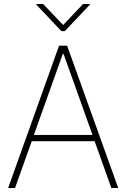

<svg xmlns="http://www.w3.org/2000/svg" viewBox="-20 -934 628 954"><path d="M20.5 0 273.4 -707H313.5L567.4 0H533.2L450.2 -232.4H137.7L54.7 0ZM439.5 -263.7 295.9 -666H292L148.4 -263.7ZM293.9 -809.6 392.6 -914.1H426.8V-911.1L301.8 -779.3H285.2L160.2 -911.1V-914.1H194.3Z"/></svg>

Font: Pretendard JP Thin
Style: Regular
Weight: 100
Designer: Base glyphs from Inter by Rasmus Andersson; Hangeul glyphs from Noto Sans CJK(Source Han Sans) by Jang Soo-young and Kan
Foundry: Kil Hyung-jin
Version: Version 1.309